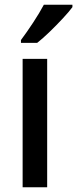

<svg xmlns="http://www.w3.org/2000/svg" viewBox="-20 -786 324 806"><path d="M178 0H75V-539H178ZM284 -756Q270 -737 243.5 -708.5Q217 -680 188 -652Q159 -624 136 -606H68V-618Q92 -650 119 -691Q146 -732 164 -766H284Z"/></svg>

Font: Noto Sans Thai SemCond Med
Style: Regular
Weight: 500
Width: 4
Designer: Monotype Design Team
Foundry: Monotype Imaging Inc.
Version: Version 2.002; ttfautohint (v1.8.4.7-5d5b)